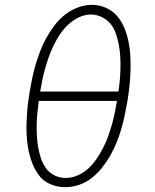

<svg xmlns="http://www.w3.org/2000/svg" viewBox="-20 -765 640 793"><path d="M249 8Q229 8 209.5 3Q190 -2 173 -12Q156 -22 144 -37Q132 -52 123 -69.5Q114 -87 108 -105.5Q102 -124 98 -143.5Q94 -163 92 -183Q90 -203 89.5 -224Q89 -245 90 -265.5Q91 -286 92.5 -307Q94 -328 97 -348.5Q100 -369 103 -389Q108 -418 114 -446.5Q120 -475 128.5 -502.5Q137 -530 147.5 -557.5Q158 -585 173 -611.5Q188 -638 207 -662.5Q226 -687 250 -705.5Q274 -724 302.5 -734.5Q331 -745 360 -745Q390 -745 418 -732.5Q446 -720 464.5 -698Q483 -676 494 -648.5Q505 -621 511 -592Q517 -563 518.5 -532Q520 -501 519 -470Q518 -439 514.5 -407.5Q511 -376 506 -346Q501 -317 495 -288.5Q489 -260 481 -232.5Q473 -205 462 -177.5Q451 -150 436 -123.5Q421 -97 402 -73Q383 -49 359 -30Q335 -11 306.5 -1.5Q278 8 249 8ZM469 -387Q473 -411 475 -435.5Q477 -460 477.5 -485Q478 -510 476.5 -534Q475 -558 470.5 -581Q466 -604 458.5 -626.5Q451 -649 436.5 -666.5Q422 -684 400.5 -694.5Q379 -705 355 -705Q330 -705 306 -693.5Q282 -682 262.5 -664Q243 -646 228.5 -624.5Q214 -603 202.5 -579.5Q191 -556 182.5 -532.5Q174 -509 167 -484.5Q160 -460 155 -435.5Q150 -411 146 -387ZM251 -30Q276 -30 300.5 -40.5Q325 -51 344.5 -69Q364 -87 379 -109Q394 -131 406 -154.5Q418 -178 426.5 -202Q435 -226 442 -250Q449 -274 454 -299Q459 -324 463 -348H140Q137 -324 134.5 -299.5Q132 -275 131.5 -250.5Q131 -226 132.5 -202Q134 -178 138 -155Q142 -132 149.5 -110Q157 -88 170.5 -69.5Q184 -51 205.5 -40.5Q227 -30 251 -30Z"/></svg>

Font: Iosevka Curly XLtExObl
Style: Regular
Weight: 200
Width: 7
Italic angle: -9°
Monospace: yes
Designer: Belleve Invis
Foundry: Belleve Invis
Version: Version 11.0.1; ttfautohint (v1.8.3)